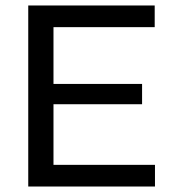

<svg xmlns="http://www.w3.org/2000/svg" viewBox="-20 -680 623 700"><path d="M83 0V-660H175V0ZM130 0V-79H545V0ZM130 -300V-374H498V-300ZM130 -581V-660H544V-581Z"/></svg>

Font: Bricolage Grotesque 48pt Condensed ExtraBold
Style: Regular
Weight: 400
Version: Version 1.000;gftools[0.9.30]